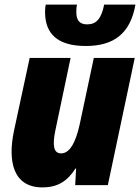

<svg xmlns="http://www.w3.org/2000/svg" viewBox="-20 -805 609 835"><path d="M353 -605C475 -605 547 -659 569 -785H433C421 -724 399 -699 359 -699C326 -699 312 -717 312 -751C312 -764 312 -772 315 -785H179C176 -772 176 -756 176 -752C176 -656 233 -605 353 -605ZM165 10C228 10 272 -15 308 -72H311L307 0H449L566 -553H388L327 -266C308 -178 280 -138 246 -138C213 -138 207 -172 221 -239L287 -553H109L41 -237C13 -105 36 10 165 10Z"/></svg>

Font: Noto Sans SemiCondensed Black
Style: Italic
Weight: 900
Width: 4
Italic angle: -12°
Designer: Monotype Design Team
Foundry: Monotype Imaging Inc.
Version: Version 2.013